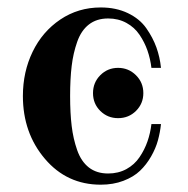

<svg xmlns="http://www.w3.org/2000/svg" viewBox="-20 -488 508 520"><path d="M416 -304.2H390.1Q387.2 -328.6 379.4 -351.1Q371.6 -373.5 357.9 -393.8Q344.2 -414.1 322.3 -426Q300.3 -438 272.9 -438Q241.7 -438 220.7 -421.6Q199.7 -405.3 189 -374.5Q178.2 -343.8 174.1 -309.1Q169.9 -274.4 169.9 -228Q169.9 -181.6 174.1 -147Q178.2 -112.3 189 -81.5Q199.7 -50.8 220.7 -34.4Q241.7 -18.1 272.9 -18.1Q300.3 -18.1 322.3 -30Q344.2 -42 357.9 -62.3Q371.6 -82.5 379.4 -105Q387.2 -127.4 390.1 -151.9H416Q413.6 -129.4 407.7 -107.9Q401.9 -86.4 389.2 -64.2Q376.5 -42 359.1 -25.4Q341.8 -8.8 314.2 1.7Q286.6 12.2 252.9 12.2Q161.1 12.2 101.6 -57.9Q42 -127.9 42 -228Q42 -293.5 68.4 -347.9Q94.7 -402.3 143.3 -435.1Q191.9 -467.8 252.9 -467.8Q294.4 -467.8 326.4 -452.4Q358.4 -437 376.2 -411.6Q394 -386.2 403.6 -359.6Q413.1 -333 416 -304.2ZM368.2 -235.8Q368.2 -207.5 348.4 -187.7Q328.6 -168 299.8 -168Q271.5 -168 251.7 -187.5Q231.9 -207 231.9 -235.8Q231.9 -264.6 251.7 -284.4Q271.5 -304.2 299.8 -304.2Q328.1 -304.2 348.1 -284.4Q368.2 -264.6 368.2 -235.8Z"/></svg>

Font: Flanker Steampunk
Style: Bold
Weight: 700
Designer: Alexey Kryukov, Leonardo Di Lena
Foundry: Alexey Kryukov, Leonardo Di Lena
Version: 1.210